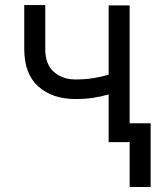

<svg xmlns="http://www.w3.org/2000/svg" viewBox="-20 -567 666 766"><path d="M160.5 -546.9V-372.2Q160.5 -309.7 195.3 -279.8Q230.1 -250 281.2 -250Q318.9 -250 350.7 -255Q382.5 -259.9 413.4 -268.8V-545.5H497.2V-75.3H581V179H497.2V0H413.4V-190.3Q383.5 -181.5 351.7 -176.7Q320 -171.9 281.2 -171.9Q188.9 -171.9 132.8 -221.9Q76.7 -272 76.7 -372.2V-546.9Z"/></svg>

Font: Inter P
Style: Regular
Weight: 400
Designer: Rasmus Andersson
Foundry: rsms
Version: Version 3.018;git-588b23468